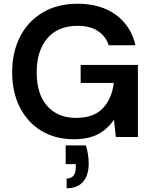

<svg xmlns="http://www.w3.org/2000/svg" viewBox="-20 -732 813 1026"><path d="M374 12Q275 12 201 -33Q127 -78 86 -158.5Q45 -239 45 -346Q45 -454 87.5 -536.5Q130 -619 208.5 -665.5Q287 -712 395 -712Q518 -712 599 -653Q680 -594 704 -490H561Q545 -539 503 -566.5Q461 -594 395 -594Q290 -594 233 -527.5Q176 -461 176 -345Q176 -229 232.5 -165.5Q289 -102 386 -102Q481 -102 529.5 -153.5Q578 -205 588 -289H411V-385H717V0H599L589 -92Q555 -42 504 -15Q453 12 374 12ZM336 274V222Q385 222 385 160V145H331V45H439Q447 71 450.5 95.5Q454 120 454 141Q454 205 424 239.5Q394 274 336 274Z"/></svg>

Font: DeepMind Sans
Style: Bold
Weight: 700
Designer: Jonny Pinhorn / Modifications: Colophon Foundry
Foundry: Colophon Foundry
Version: Version 1.002; ttfautohint (v1.8.2)